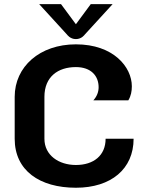

<svg xmlns="http://www.w3.org/2000/svg" viewBox="-20 -878 698 915"><path d="M341.7 -762.5 270.8 -858.3H166.7L300 -712.5C300 -712.5 314.2 -691.7 341.7 -691.7C369.2 -691.7 383.3 -712.5 383.3 -712.5L516.7 -858.3H412.5ZM341.7 -666.7C169.2 -666.7 50 -560 50 -416.7V-216.7C50 -65 169.2 16.7 341.7 16.7C510 16.7 616.7 -73.3 616.7 -216.7H483.3C483.3 -137.5 426.7 -91.7 341.7 -91.7C260.8 -91.7 191.7 -137.5 191.7 -216.7V-416.7C191.7 -512.5 256.7 -558.3 341.7 -558.3C414.2 -558.3 450 -515.8 450 -462.5C450 -440.8 442.5 -419.2 425 -400H591.7C604.2 -420.8 608.3 -443.3 608.3 -466.7C608.3 -558.3 520.8 -666.7 341.7 -666.7Z"/></svg>

Font: BoonHome
Style: Bold
Weight: 700
Designer: Sungsit Sawaiwan
Foundry: Sungsit Sawaiwan
Version: Version 0.2